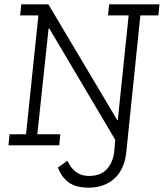

<svg xmlns="http://www.w3.org/2000/svg" viewBox="-20 -670 755 885"><path d="M253 0H19L24 -51H100L157 -599H73L78 -650H203L520 -117H523L573 -599H478L483 -650H715L710 -599H627L563 23Q556 107 509.5 151Q463 195 388 195Q330 195 296.5 170.5Q263 146 247 102L291 71Q323 141 389 141Q446 141 474.5 107.5Q503 74 507 24L511 -26L207 -539H204L152 -51H258Z"/></svg>

Font: Zilla Slab Light
Style: Italic
Weight: 300
Italic angle: -6°
Designer: Typotheque.com
Foundry: Typotheque type foundry
Version: Version 1.1; 2017; ttfautohint (v1.6)